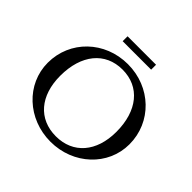

<svg xmlns="http://www.w3.org/2000/svg" viewBox="-219 -1147 1383 1383"><g transform="rotate(45 473.0 -455.0)"><path d="M473 -780C239 -780 57 -605 57 -379C57 -162 241 10 473 10C705 10 889 -162 889 -379C889 -605 707 -780 473 -780ZM473 -45C297 -45 187 -173 187 -376C187 -590 297 -725 473 -725C649 -725 759 -590 759 -376C759 -173 648 -45 473 -45ZM619 -870V-920H329V-870Z"/></g></svg>

Font: Libre Baskerville
Style: Regular
Weight: 400
Designer: Pablo Impallari, Rodrigo Fuenzalida
Foundry: Pablo Impallari, Rodrigo Fuenzalida
Version: Version 1.051;Glyphs 3.2.3 (3260)